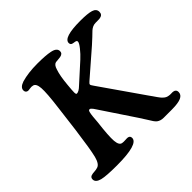

<svg xmlns="http://www.w3.org/2000/svg" viewBox="-177 -889 1078 1078"><g transform="rotate(-45 361.5 -350.5)"><path d="M145.5 -295.4 165 -451.7Q178.7 -558.1 175.8 -597.7Q172.9 -637.2 152.8 -641.1Q142.6 -644 129.2 -641.6Q115.7 -639.2 110.8 -640.1Q95.2 -643.6 95.2 -660.2Q95.2 -683.6 131.3 -695.8Q184.6 -711.4 256.8 -711.4Q322.8 -711.4 357.4 -704.1Q397 -696.3 397 -670.4Q397 -651.4 374 -647Q366.7 -645.5 354.5 -644.8Q342.3 -644 336.9 -643.1Q319.8 -639.2 311.5 -610.4Q298.8 -574.2 293 -508.8Q288.6 -463.9 288.8 -449.5Q289.1 -435.1 295.4 -435.1Q311.5 -435.1 335.4 -458.5L443.8 -556.6Q466.8 -577.6 486.3 -602.3Q505.9 -627 505.9 -637.7Q505.9 -646 494.6 -647.9Q492.7 -648.4 489.3 -648.9Q485.8 -649.4 482.9 -649.9Q480 -650.4 478 -650.9Q463.4 -653.8 463.4 -668.5Q463.4 -710.9 598.1 -710.9Q656.2 -710.9 682.9 -702.6Q709.5 -694.3 709.5 -670.4Q709.5 -647.9 687 -643.6Q679.7 -642.1 668.9 -642.3Q658.2 -642.6 650.4 -642.1Q636.7 -642.1 625.7 -636.5Q614.7 -630.9 606.9 -623.5Q599.1 -616.2 581.3 -598.9Q563.5 -581.5 546.4 -566.9L393.6 -434.1Q382.8 -425.3 382.8 -419.4Q382.8 -416.5 384.8 -412.8Q386.7 -409.2 391.4 -402.6Q396 -396 397.9 -393.1L570.8 -144.5Q577.6 -135.3 586.4 -122.6Q595.2 -109.9 599.9 -103Q604.5 -96.2 610.4 -88.9Q616.2 -81.5 622.1 -76.7Q634.8 -64 652.3 -62Q659.7 -60.5 670.7 -61Q681.6 -61.5 686 -60.5Q705.6 -57.1 705.6 -38.1Q705.6 -15.6 682.1 -5.1Q658.7 5.4 608.4 5.4H543.5Q520 5.4 503.4 -6.8Q496.1 -12.7 488.8 -23.4Q481.4 -34.2 469 -54.7Q456.5 -75.2 444.3 -93.3L309.6 -295.4Q299.3 -312 291.7 -318.8Q284.2 -325.7 277.3 -320.8Q271.5 -316.9 267.6 -279.8L264.2 -238.8Q252 -140.1 255.1 -100.6Q258.3 -61 280.3 -59.1Q289.1 -57.6 303.5 -58.6Q317.9 -59.6 323.7 -58.6Q338.9 -55.7 338.9 -39.6Q338.9 9.3 168.9 9.3Q84.5 9.3 51.8 1Q16.6 -8.3 16.6 -31.7Q16.6 -50.3 35.2 -53.2Q40.5 -55.2 54.9 -55.9Q69.3 -56.6 80.6 -60.5Q104 -66.9 115.7 -113Q127.4 -159.2 145.5 -295.4Z"/></g></svg>

Font: Cooper* SemiBold
Style: Italic
Weight: 600
Italic angle: -7°
Designer: Owen Earl
Foundry: indestructible type*
Version: Version 0.001